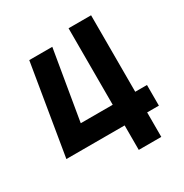

<svg xmlns="http://www.w3.org/2000/svg" viewBox="-161 -820 909 948"><g transform="rotate(-30 293.0 -346.5)"><path d="M27.8 -139.6H359.9V0H488.3V-139.6H555.2V-257.3H488.3V-693.4H359.9V-257.3H177.7L244.6 -654.3H113.3Z"/></g></svg>

Font: Cascadia Mono NF
Style: Bold
Weight: 700
Monospace: yes
Designer: Aaron Bell
Foundry: Saja Typeworks
Version: Version 2404.023